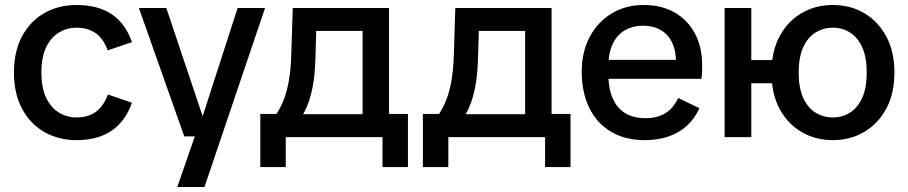

<svg xmlns="http://www.w3.org/2000/svg" viewBox="-20 -550 3642 770"><path d="M287 12Q216 12 159 -20Q102 -52 69 -113Q36 -174 36 -259Q36 -345 69 -405.5Q102 -466 158.5 -498Q215 -530 287 -530Q373 -530 428.5 -492.5Q484 -455 509 -381L412 -348Q394 -397 362.5 -418Q331 -439 286 -439Q249 -439 217 -420Q185 -401 165.5 -361.5Q146 -322 146 -259Q146 -197 165.5 -157Q185 -117 217 -98Q249 -79 286 -79Q332 -79 363 -100.5Q394 -122 413 -171L509 -138Q484 -65 428.5 -26.5Q373 12 287 12Z M691 200 770 -28 783 -54 933 -518H1043L800 200ZM719 -3 537 -518H647L796 -74H827L822 -3Z M1066 -62Q1092 -93 1109.5 -130Q1127 -167 1136.5 -215.5Q1146 -264 1148 -327L1154 -518H1540V-62H1434V-426H1196L1250 -486L1245 -316Q1243 -249 1234 -202.5Q1225 -156 1211 -123Q1197 -90 1176 -62ZM1126 120H1024V-93H1146V0H1126ZM1096 0V-92H1529V0ZM1514 120V0H1494V-93H1616V120Z M1718 -62Q1744 -93 1761.5 -130Q1779 -167 1788.5 -215.5Q1798 -264 1800 -327L1806 -518H2192V-62H2086V-426H1848L1902 -486L1897 -316Q1895 -249 1886 -202.5Q1877 -156 1863 -123Q1849 -90 1828 -62ZM1778 120H1676V-93H1798V0H1778ZM1748 0V-92H2181V0ZM2166 120V0H2146V-93H2268V120Z M2565 12Q2487 12 2430 -22Q2373 -56 2343 -118Q2313 -180 2313 -262Q2313 -342 2345 -402Q2377 -462 2433 -496Q2489 -530 2561 -530Q2632 -530 2684.5 -500.5Q2737 -471 2766.5 -416.5Q2796 -362 2796 -288Q2796 -273 2795.5 -258.5Q2795 -244 2793 -234H2369V-310H2727L2691 -294Q2692 -344 2676 -378Q2660 -412 2630 -429.5Q2600 -447 2558 -447Q2519 -447 2487.5 -429.5Q2456 -412 2438 -375.5Q2420 -339 2420 -282V-250Q2420 -168 2457.5 -122Q2495 -76 2569 -76Q2615 -76 2647.5 -95.5Q2680 -115 2700 -157L2785 -116Q2766 -74 2734.5 -45.5Q2703 -17 2660.5 -2.5Q2618 12 2565 12Z M3320 12Q3250 12 3194 -21Q3138 -54 3106 -114.5Q3074 -175 3074 -259Q3074 -343 3106 -403.5Q3138 -464 3194 -497Q3250 -530 3320 -530Q3391 -530 3446.5 -497Q3502 -464 3534.5 -403.5Q3567 -343 3567 -259Q3567 -175 3534.5 -114.5Q3502 -54 3446 -21Q3390 12 3320 12ZM3320 -79Q3358 -79 3389 -98.5Q3420 -118 3438 -158Q3456 -198 3456 -259Q3456 -320 3438 -360Q3420 -400 3389 -419.5Q3358 -439 3320 -439Q3282 -439 3250.5 -419.5Q3219 -400 3201 -360Q3183 -320 3183 -259Q3183 -198 3201 -158Q3219 -118 3250.5 -98.5Q3282 -79 3320 -79ZM2886 0V-518H2993V0ZM2931 -216V-309H3141V-216Z"/></svg>

Font: TikTok Sans 24pt Medium
Style: Regular
Weight: 500
Version: Version 4.000